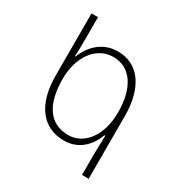

<svg xmlns="http://www.w3.org/2000/svg" viewBox="-169 -831 888 948"><g transform="rotate(30 275.0 -357.0)"><path d="M436 0H474V-357C474 -508 412 -617 285 -617C216 -617 150 -577 116 -490H113C114 -518 115 -551 115 -591V-714H78V-361C78 -203 145 -102 274 -102C342 -102 404 -142 434 -225H439C438 -191 436 -152 436 -116ZM278 -136C175 -136 116 -214 116 -363C116 -487 181 -582 280 -582C377 -582 436 -498 436 -356C436 -222 367 -136 278 -136Z"/></g></svg>

Font: Noto Sans Georgian Condensed ExtraLight
Style: Regular
Weight: 200
Width: 3
Designer: Monotype Design Team, Akaki Razmadze
Foundry: Google LLC
Version: Version 2.005